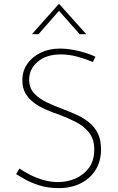

<svg xmlns="http://www.w3.org/2000/svg" viewBox="-20 -960 606 988"><path d="M458 -641Q428 -654 383 -667Q338 -680 292 -680Q219 -680 174.5 -642.5Q130 -605 130 -550Q130 -508 155 -480.5Q180 -453 219.5 -434Q259 -415 305 -398Q340 -385 375 -369Q410 -353 438.5 -330Q467 -307 483.5 -273.5Q500 -240 500 -191Q500 -131 472 -86Q444 -41 395 -16.5Q346 8 283 8Q228 8 184.5 -5.5Q141 -19 110 -36.5Q79 -54 63 -64L80 -93Q101 -78 133 -61.5Q165 -45 202.5 -34Q240 -23 279 -23Q325 -23 367.5 -41Q410 -59 437.5 -96Q465 -133 465 -190Q465 -244 438.5 -277.5Q412 -311 371 -332Q330 -353 284 -370Q249 -382 215.5 -396.5Q182 -411 155 -431Q128 -451 111.5 -479Q95 -507 95 -546Q95 -595 120.5 -631.5Q146 -668 189.5 -689Q233 -710 288 -710Q332 -710 383 -698Q434 -686 471 -668ZM390 -784 276 -913 293 -915 178 -784H144L283 -940H284L424 -784Z"/></svg>

Font: Josefin Sans ExtraLight
Style: Regular
Weight: 250
Designer: Santiago Orozco
Foundry: Typemade
Version: Version 2.000